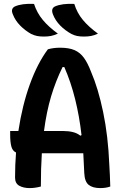

<svg xmlns="http://www.w3.org/2000/svg" viewBox="-20 -954 640 982"><path d="M154 -934Q169 -888 199 -852Q229 -816 276 -782Q256 -773 240 -770Q224 -767 204 -767Q184 -767 169.5 -770Q155 -773 140 -780Q108 -798 83 -823.5Q58 -849 46 -880Q33 -909 56 -921Q92 -937 154 -934ZM360 -934Q374 -888 404 -852Q434 -816 481 -782Q462 -773 445.5 -770Q429 -767 409 -767Q389 -767 374.5 -770Q360 -773 346 -780Q313 -798 288 -823.5Q263 -849 251 -880Q239 -910 261 -921Q297 -937 360 -934ZM189 0Q159 8 132 8Q100 8 78.5 -4Q57 -16 57 -46Q57 -111 62 -174Q44 -182 38 -205Q32 -228 32 -264V-284H74Q94 -416 133 -523.5Q172 -631 225 -702Q254 -710 287 -710Q333 -710 361.5 -697.5Q390 -685 409.5 -658Q429 -631 446 -586Q482 -503 507.5 -381Q533 -259 539 -113Q541 -85 542 -57Q543 -29 544 0Q533 4 520 6Q507 8 493 8Q454 8 433.5 -8.5Q413 -25 411 -69Q409 -122 406 -170H194Q189 -93 189 0ZM302 -284Q330 -284 352.5 -278.5Q375 -273 391 -260L397 -263Q386 -359 364.5 -446Q343 -533 309 -611H300Q265 -540 241.5 -461.5Q218 -383 205 -284Z"/></svg>

Font: Recursive Mn Csl St SmB
Style: Regular
Weight: 600
Monospace: yes
Version: Version 1.079;hotconv 1.0.112;makeotfexe 2.5.65598; ttfautoh